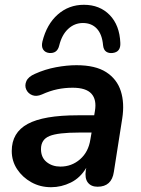

<svg xmlns="http://www.w3.org/2000/svg" viewBox="-20 -771 587 801"><path d="M193 10Q148 10 111 -10.5Q74 -31 51.5 -65Q29 -99 29 -141Q29 -218 95.5 -254Q162 -290 304 -290H373L376 -308Q384 -355 361.5 -380Q339 -405 283 -405Q250 -405 219 -398.5Q188 -392 155 -377Q132 -367 114.5 -374Q97 -381 89.5 -397.5Q82 -414 90 -432.5Q98 -451 126 -463Q168 -482 213.5 -490.5Q259 -499 299 -499Q378 -499 423 -470Q468 -441 484 -391Q500 -341 490 -277L455 -54Q446 8 387 8Q360 8 346.5 -9.5Q333 -27 338 -61L340 -71Q315 -29 275.5 -9.5Q236 10 193 10ZM232 -76Q279 -76 314 -106.5Q349 -137 357 -189L362 -218H310Q222 -218 186.5 -203.5Q151 -189 151 -149Q151 -114 174.5 -95Q198 -76 232 -76ZM185 -550Q168 -552 160 -564.5Q152 -577 157 -598Q175 -670 221 -710.5Q267 -751 330 -751Q396 -751 437.5 -708.5Q479 -666 482 -592Q484 -554 450 -550Q434 -548 423 -555.5Q412 -563 410 -582Q406 -628 384 -651.5Q362 -675 326 -675Q291 -675 264.5 -650.5Q238 -626 227 -581Q219 -547 185 -550Z"/></svg>

Font: Nunito
Style: Bold Italic
Weight: 700
Italic angle: -9°
Designer: Vernon Adams
Foundry: Vernon Adams
Version: Version 3.601; ttfautohint (v1.8.2.53-6de2)